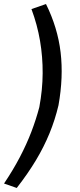

<svg xmlns="http://www.w3.org/2000/svg" viewBox="-50 -739 398 952"><path d="M33 193 -30 171Q15 104 48.5 40Q82 -24 105.5 -85.5Q129 -147 145 -208Q161 -294 161.5 -375.5Q162 -457 148.5 -536.5Q135 -616 106 -694L178 -719Q236 -602 250.5 -479.5Q265 -357 240 -217Q223 -145 195.5 -78Q168 -11 128.5 55Q89 121 33 193Z"/></svg>

Font: Nunito Sans 7pt SemiCondensed Medium
Style: Italic
Weight: 500
Width: 4
Italic angle: -9°
Designer: Vernon Adams
Foundry: Vernon Adams
Version: Version 3.101;gftools[0.9.27]